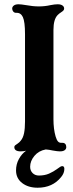

<svg xmlns="http://www.w3.org/2000/svg" viewBox="-20 -698 341 898"><path d="M47 -10Q47 -15 50.5 -18Q54 -21 62.5 -26.5Q71 -32 77 -40Q88 -53 92.5 -75Q97 -97 97 -130V-538Q97 -596 87 -618Q77 -639 57 -638H55Q47 -638 42 -644Q37 -650 37 -658Q37 -666 44.5 -672Q52 -678 67 -678Q78 -678 102 -674Q134 -668 162 -668Q190 -668 216 -674Q236 -678 250 -678Q264 -678 272 -672.5Q280 -667 280 -658Q280 -653 276.5 -649Q273 -645 265 -640Q257 -635 250 -628Q230 -608 230 -558V-140Q230 -95 240 -60Q245 -43 251.5 -36Q258 -29 270 -30H272Q281 -30 285.5 -24.5Q290 -19 290 -10Q290 -1 282.5 4.5Q275 10 260 10Q249 10 227 6Q209 2 194 1Q161 7 141 31Q121 55 121 82Q121 100 132.5 111.5Q144 123 162 123Q189 123 209.5 114Q230 105 249 91Q264 79 271 79Q281 79 281 92Q281 112 266 130Q226 180 156 180Q112 180 83.5 158Q55 136 55 99Q55 70 68.5 45.5Q82 21 102 7Q97 8 91 9Q85 10 77 10Q47 10 47 -10Z"/></svg>

Font: Raigarh Medium
Style: Regular
Weight: 500
Designer: jaikishan Patel
Foundry: MagicType
Version: Version 1.000